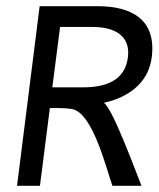

<svg xmlns="http://www.w3.org/2000/svg" viewBox="-20 -600 512 620"><path d="M470 -415C486 -541 399 -580 296 -580H108L35 0H109L141 -251H171C186 -251 200 -250 212 -248C280 -237 324 -52 343 0H437C425 -28 343 -254 315 -268C389 -284 459 -328 470 -415ZM393 -415C384 -341 323 -318 249 -318H149L174 -513H278C351 -513 402 -484 393 -415Z"/></svg>

Font: Charger
Style: It
Weight: 400
Designer: Jasper
Foundry: Cannot Into Space Fonts
Version: Version 0.98